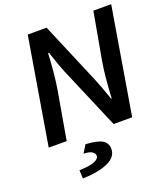

<svg xmlns="http://www.w3.org/2000/svg" viewBox="-171 -838 1064 1215"><g transform="rotate(-20 361.5 -230.5)"><path d="M159 -718H286L459 -309Q485 -248 516 -156H520Q528 -310 544 -400L601 -718H721L601 0H476L301 -411Q273 -478 246 -564H240Q233 -421 216 -321L160 0H39ZM307 151Q307 134 288.5 123Q270 112 233 111L265 59Q347 64 378 84Q409 104 409 142Q409 198 343.5 226.5Q278 255 176 257L173 201Q241 199 274 186Q307 173 307 151Z"/></g></svg>

Font: Nebula Sans Semibold
Style: Regular
Weight: 600
Italic angle: -9°
Designer: Paul D. Hunt for Adobe (as Source Sans)
Foundry: Nebula Entertainment & Broadcasting LLC
Version: Version 1.010